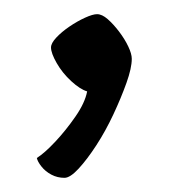

<svg xmlns="http://www.w3.org/2000/svg" viewBox="-20 -132 258 271"><path d="M71 119Q61 119 52.5 114.5Q44 110 38.5 103Q33 96 32 91Q43 84 58 68Q73 52 86.5 32.5Q100 13 103 -3Q93 -6 80.5 -17.5Q68 -29 60 -43Q52 -57 52 -65Q52 -71 59.5 -79Q67 -87 78 -94.5Q89 -102 100 -107Q111 -112 117 -112Q124 -112 132 -105Q140 -98 148 -87.5Q156 -77 161 -66.5Q166 -56 166 -49Q166 -36 158.5 -15Q151 6 140 29.5Q129 53 116 73Q103 93 91 106Q79 119 71 119Z"/></svg>

Font: Texturina Medium 12pt ExtraLight
Style: Regular
Weight: 250
Version: Version 1.002